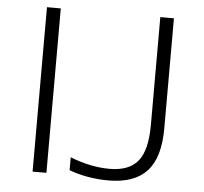

<svg xmlns="http://www.w3.org/2000/svg" viewBox="-52 -786 904 852"><g transform="rotate(5 399.5 -360.0)"><path d="M123 1V-731.4H184.6V1ZM627.9 -731.4H688.5V-241.2Q688.5 -110.4 632.3 -49.8Q576.2 10.7 461.9 10.7Q368.2 10.7 286.1 -19.5V-77.1Q377.9 -41 461.9 -41Q548.8 -41 588.4 -89.8Q627.9 -138.7 627.9 -251Z"/></g></svg>

Font: Gen Shin Gothic Light
Style: Regular
Weight: 200
Designer: [Source Han Sans]
Ryoko NISHIZUKA  (kana & ideographs); Paul D. Hunt (Latin, Greek & Cyrillic); Wenlong ZHANG  (bopomofo
Version: Version 1.002.20150607